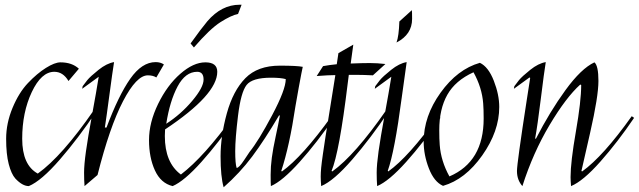

<svg xmlns="http://www.w3.org/2000/svg" viewBox="-20 -778 2705 813"><path d="M236 -514Q285 -514 314 -487L270 -435Q247 -474 210 -474Q155 -474 114.5 -388Q74 -302 74 -190.5Q74 -79 140 -43Q243 -117 377 -311L387 -305Q312 -193 233.5 -102.5Q155 -12 102 10Q75 10 45 -22Q28 -41 17 -83Q6 -125 6 -190.5Q6 -256 33 -321Q60 -386 98.5 -426.5Q137 -467 174.5 -490.5Q212 -514 236 -514Z M639 -515Q660 -515 674 -505L642 -450Q628 -459 606 -459Q558 -459 501 -349.5Q444 -240 393 -37L338 10Q336 -14 336 -47Q336 -80 344 -137.5Q352 -195 370 -292.5Q388 -390 398 -453L328 -402L330 -413Q337 -423 349.5 -438.5Q362 -454 397 -482Q432 -510 463 -515Q456 -472 443.5 -377.5Q431 -283 424 -238H431Q482 -374 531.5 -444.5Q581 -515 639 -515Z M815 -474Q765 -474 732 -412Q699 -350 684 -254Q746 -294 794 -351Q842 -408 842 -441Q842 -474 815 -474ZM900 -474Q900 -377 679 -230Q678 -219 678 -202Q678 -89 746 -39Q845 -115 968 -286L978 -279Q906 -174 833 -92.5Q760 -11 711 10Q661 -2 636 -56.5Q611 -111 611 -185Q611 -259 649.5 -338Q688 -417 743.5 -465.5Q799 -514 849.5 -514Q900 -514 900 -474ZM995 -758Q999 -758 1003 -758L988 -719Q959 -713 914 -684.5Q869 -656 801 -577L787 -594Q832 -657 858 -688Q918 -758 995 -758Z M1165 -500Q1237 -500 1262 -495L1256 -466Q1247 -420 1231 -328Q1206 -160 1171 -54L1174 -52Q1261 -115 1384 -286L1394 -279Q1322 -174 1249 -92.5Q1176 -11 1127 10Q1126 -2 1126 -37.5Q1126 -73 1131 -110.5Q1136 -148 1147.5 -201Q1159 -254 1165 -288L1162 -290Q1100 -185 1048 -115.5Q996 -46 927 15Q914 -30 914 -116Q914 -202 940.5 -298Q967 -394 1019 -447Q1071 -500 1165 -500ZM982 -67Q992 -67 1014 -100.5Q1036 -134 1037 -135Q1075 -182 1132.5 -290.5Q1190 -399 1190 -443Q1169 -449 1128 -449Q1048 -449 1024 -418Q1000 -387 988 -289Q976 -191 976 -138Q976 -85 982 -67Z M1465 -509Q1515 -511 1546 -511Q1577 -511 1612 -507L1559 -459Q1519 -461 1493 -461H1457L1452 -422Q1417 -134 1384 -54L1387 -52Q1483 -121 1615 -311L1625 -305Q1550 -193 1471.5 -102.5Q1393 -12 1340 10Q1338 -14 1338 -30.5Q1338 -47 1340 -68Q1342 -89 1347.5 -127Q1353 -165 1358.5 -200.5Q1364 -236 1376.5 -313Q1389 -390 1400 -460Q1371 -460 1321 -456L1348 -498Q1375 -503 1406 -506L1413 -553L1476 -589Z M1577 10Q1575 -14 1575 -47Q1575 -80 1583 -137.5Q1591 -195 1609 -292.5Q1627 -390 1637 -453L1567 -402L1569 -413Q1576 -423 1588.5 -438.5Q1601 -454 1636 -482Q1671 -510 1702 -515Q1696 -476 1681 -364Q1651 -136 1622 -55L1624 -52Q1710 -113 1834 -286L1845 -279Q1773 -174 1700 -92.5Q1627 -11 1577 10ZM1724 -735Q1725 -727 1725 -698Q1725 -632 1659 -598Q1669 -625 1671 -687Z M2094 -325Q2094 -222 2022 -120Q1950 -18 1856 9Q1818 -8 1796 -65Q1774 -122 1774 -178Q1774 -286 1845.5 -385.5Q1917 -485 2012 -512Q2048 -495 2071 -436Q2094 -377 2094 -325ZM1840 -227Q1840 -188 1842 -164Q1847 -96 1883 -31Q2028 -93 2028 -276Q2028 -315 2026 -340Q2021 -407 1985 -472Q1908 -437 1874 -376.5Q1840 -316 1840 -227Z M2497 -514Q2514 -500 2514 -435Q2514 -370 2479 -216.5Q2444 -63 2442 -54L2445 -52Q2534 -116 2655 -286L2665 -279Q2596 -177 2522.5 -94Q2449 -11 2398 10Q2396 -14 2396 -28Q2396 -92 2418.5 -221Q2441 -350 2441 -418L2437 -420Q2377 -366 2307 -248.5Q2237 -131 2192 10Q2169 -16 2169 -54Q2169 -86 2211 -358L2225 -448L2222 -450L2156 -402L2158 -413Q2165 -423 2177.5 -438.5Q2190 -454 2225 -482Q2260 -510 2291 -515Q2284 -473 2270 -359.5Q2256 -246 2246 -192L2249 -190Q2308 -305 2374.5 -396.5Q2441 -488 2497 -514Z"/></svg>

Font: Felipa
Style: Regular
Weight: 400
Designer: Javier Alcaraz
Foundry: Fontstage
Version: Version 1.001